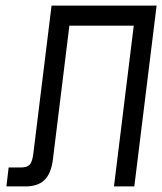

<svg xmlns="http://www.w3.org/2000/svg" viewBox="-20 -669 582 689"><path d="M53 -68H11L3 0H70C126 0 161 -24 170 -98L229 -577H460L389 0H462L542 -649H165L100 -121C95 -78 85 -68 53 -68Z"/></svg>

Font: Gamestation Condensed
Style: Italic
Weight: 400
Width: 3
Designer: Jonas Hecksher
Foundry: Jonas Hecksher, Playtypeª, e-types AS
Version: Version 1.003